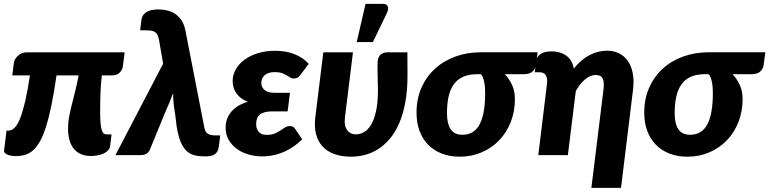

<svg xmlns="http://www.w3.org/2000/svg" viewBox="-21 -782 3878 968"><path d="M607.5 -518 598.5 -448Q596 -429.5 582.2 -415.8Q568.5 -402 546 -402H492.5Q488.5 -371 486.2 -326.8Q484 -282.5 484 -218.5Q484 -181 486.2 -158.5Q488.5 -136 492.8 -124Q497 -112 503 -108.2Q509 -104.5 516.5 -104.5H541.5L534 -45Q532.5 -33 523.8 -23.8Q515 -14.5 501.8 -8.2Q488.5 -2 471.8 1.2Q455 4.5 437.5 4.5Q407.5 4.5 385.8 -5.5Q364 -15.5 349.8 -33.8Q335.5 -52 328.8 -77.5Q322 -103 322 -133.5Q322 -163 326.8 -189.5Q331.5 -216 339 -246.2Q346.5 -276.5 356 -313.8Q365.5 -351 375.5 -402H264Q251.5 -316 238.5 -252.5Q225.5 -189 211.2 -143.8Q197 -98.5 180.8 -69.8Q164.5 -41 145.8 -24.2Q127 -7.5 105 -1.2Q83 5 57 5Q47.5 5 37 3.2Q26.5 1.5 18 -1.8Q9.5 -5 4 -10.5Q-1.5 -16 -0.5 -23.5L12 -123.5H22Q38.5 -123.5 53 -138.2Q67.5 -153 80.8 -186.2Q94 -219.5 106.2 -272.5Q118.5 -325.5 130 -402H41L49 -465.5Q50 -474 55.2 -483.2Q60.5 -492.5 68.8 -500.2Q77 -508 88 -513Q99 -518 112.5 -518Z M801.5 -461 781 -579Q778.5 -593.5 774.2 -603.2Q770 -613 762.8 -618.8Q755.5 -624.5 744.8 -626.8Q734 -629 718.5 -629H685.5L692 -681.5Q693.5 -692.5 698.5 -702Q703.5 -711.5 713.8 -718.8Q724 -726 739.8 -730.2Q755.5 -734.5 778.5 -734.5Q797 -734.5 818 -730.2Q839 -726 857.8 -714.8Q876.5 -703.5 891.2 -683.5Q906 -663.5 913 -632L1008 -145Q1010 -133.5 1013.2 -125Q1016.5 -116.5 1022.5 -111Q1028.5 -105.5 1038 -102.5Q1047.5 -99.5 1061 -99.5H1089.5L1082 -42Q1080 -27 1074.2 -17.5Q1068.5 -8 1059.5 -2.8Q1050.5 2.5 1038.8 4.5Q1027 6.5 1013 6.5Q983.5 6.5 960.5 1Q937.5 -4.5 919.8 -20.8Q902 -37 889.8 -66.8Q877.5 -96.5 869.5 -145L862.5 -203Q856 -240 853.8 -266Q851.5 -292 852 -313Q836.5 -270 812 -216L734 -26Q729 -15 718 -7.5Q707 0 687 0H561Z M1495.5 -407Q1485.5 -393.5 1477.2 -389.8Q1469 -386 1459 -386Q1450 -386 1442.2 -391Q1434.5 -396 1424.2 -402.2Q1414 -408.5 1400 -413.5Q1386 -418.5 1364.5 -418.5Q1332.5 -418.5 1314.5 -403.8Q1296.5 -389 1296.5 -363.5Q1296.5 -342.5 1313 -328.2Q1329.5 -314 1364 -314H1441L1429 -220.5H1352Q1328.5 -220.5 1312.8 -216Q1297 -211.5 1287.8 -203.2Q1278.5 -195 1274.5 -183Q1270.5 -171 1270.5 -156Q1270.5 -133 1283.2 -117.5Q1296 -102 1324.5 -102Q1348.5 -102 1364.5 -109Q1380.5 -116 1393 -124.2Q1405.5 -132.5 1416.2 -139.5Q1427 -146.5 1440.5 -146.5Q1458 -146.5 1466 -133.5L1502.5 -80Q1476 -53.5 1448.5 -36.5Q1421 -19.5 1394.5 -10Q1368 -0.5 1344 3Q1320 6.5 1301.5 6.5Q1265 6.5 1231.5 -3.2Q1198 -13 1172.5 -31.8Q1147 -50.5 1131.8 -77.2Q1116.5 -104 1116.5 -138.5Q1116.5 -184 1144.5 -218Q1172.5 -252 1228.5 -269Q1206.5 -277.5 1192 -289.2Q1177.5 -301 1168.5 -315Q1159.5 -329 1155.8 -344Q1152 -359 1152 -374Q1152 -403.5 1167 -431Q1182 -458.5 1209.8 -479.5Q1237.5 -500.5 1277.2 -513.2Q1317 -526 1366.5 -526Q1423 -526 1466.5 -507.8Q1510 -489.5 1535.5 -460Z M1563 0ZM1758.5 -518 1718 -189Q1713 -148.5 1729 -126.5Q1745 -104.5 1774 -104.5Q1792.5 -104.5 1812 -114.5Q1831.5 -124.5 1847.8 -149.8Q1864 -175 1874.2 -218.8Q1884.5 -262.5 1884.5 -330Q1884.5 -361 1883 -399Q1881.5 -437 1883 -471.5Q1883.5 -484 1888 -493Q1892.5 -502 1899.2 -507.5Q1906 -513 1914 -515.5Q1922 -518 1929.5 -518H2033Q2033 -506 2033 -489.8Q2033 -473.5 2033.2 -457.2Q2033.5 -441 2033.5 -426.2Q2033.5 -411.5 2033.5 -402.5Q2033.5 -324.5 2022 -263.8Q2010.5 -203 1990.2 -157.5Q1970 -112 1942.5 -80.2Q1915 -48.5 1883.5 -29Q1852 -9.5 1817.8 -0.8Q1783.5 8 1749.5 8Q1699.5 8 1663 -5.8Q1626.5 -19.5 1603.8 -45.2Q1581 -71 1572 -107.5Q1563 -144 1568.5 -189L1609 -518ZM1777.5 -570 1822 -762.5H1909Q1928.5 -762.5 1933.8 -750.2Q1939 -738 1930 -717L1859 -570Z M2524 -408Q2546.5 -384.5 2560.8 -353.2Q2575 -322 2575 -282.5Q2575 -220 2554 -166.8Q2533 -113.5 2495.8 -74.8Q2458.5 -36 2407.5 -14Q2356.5 8 2296.5 8Q2246.5 8 2206.2 -7.8Q2166 -23.5 2137.8 -52.2Q2109.5 -81 2094.2 -122Q2079 -163 2079 -214Q2079 -283 2103.5 -339Q2128 -395 2171.5 -435Q2215 -475 2274.8 -496.8Q2334.5 -518.5 2404.5 -518.5H2689.5L2681 -454.5Q2678.5 -435 2664 -421.5Q2649.5 -408 2620 -408ZM2425 -312Q2425 -326.5 2424 -341Q2423 -355.5 2420.2 -368.5Q2417.5 -381.5 2413.5 -391.8Q2409.5 -402 2403.5 -408H2386Q2345 -408 2316 -395.8Q2287 -383.5 2268.5 -359Q2250 -334.5 2241.2 -297.5Q2232.5 -260.5 2232.5 -211Q2232.5 -158 2251.2 -130.2Q2270 -102.5 2310 -102.5Q2369.5 -102.5 2397.2 -155.2Q2425 -208 2425 -312Z M3110 165H2960.5L3021.5 -329.5Q3024 -350.5 3022.8 -365Q3021.5 -379.5 3016.5 -388Q3011.5 -396.5 3002.8 -400.2Q2994 -404 2981.5 -404Q2956.5 -404 2929.8 -382.5Q2903 -361 2882 -323L2842 0H2693L2736.5 -358Q2740.5 -388 2730.8 -402.8Q2721 -417.5 2701 -417.5H2675L2682 -474.5Q2684 -494 2702.8 -508.5Q2721.5 -523 2761.5 -523Q2803 -523 2833.2 -502Q2863.5 -481 2872 -436.5Q2909 -482.5 2951.8 -504.5Q2994.5 -526.5 3040.5 -526.5Q3072.5 -526.5 3099.2 -513.5Q3126 -500.5 3143.8 -475.5Q3161.5 -450.5 3169 -413.8Q3176.5 -377 3170.5 -329.5Z M3672 -408Q3694.5 -384.5 3708.8 -353.2Q3723 -322 3723 -282.5Q3723 -220 3702 -166.8Q3681 -113.5 3643.8 -74.8Q3606.5 -36 3555.5 -14Q3504.5 8 3444.5 8Q3394.5 8 3354.2 -7.8Q3314 -23.5 3285.8 -52.2Q3257.5 -81 3242.2 -122Q3227 -163 3227 -214Q3227 -283 3251.5 -339Q3276 -395 3319.5 -435Q3363 -475 3422.8 -496.8Q3482.5 -518.5 3552.5 -518.5H3837.5L3829 -454.5Q3826.5 -435 3812 -421.5Q3797.5 -408 3768 -408ZM3573 -312Q3573 -326.5 3572 -341Q3571 -355.5 3568.2 -368.5Q3565.5 -381.5 3561.5 -391.8Q3557.5 -402 3551.5 -408H3534Q3493 -408 3464 -395.8Q3435 -383.5 3416.5 -359Q3398 -334.5 3389.2 -297.5Q3380.5 -260.5 3380.5 -211Q3380.5 -158 3399.2 -130.2Q3418 -102.5 3458 -102.5Q3517.5 -102.5 3545.2 -155.2Q3573 -208 3573 -312Z"/></svg>

Font: Lato Black
Style: Italic
Weight: 900
Italic angle: -7°
Designer: Lukasz Dziedzic
Foundry: tyPoland Lukasz Dziedzic
Version: Version 2.007; 2014-02-27